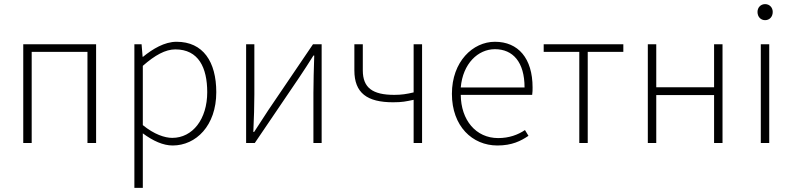

<svg xmlns="http://www.w3.org/2000/svg" viewBox="-20 -695 3851 933"><path d="M93 0H134V-443H405V0H447V-480H93Z M633 218H674V-47C724 -10 773 12 819 12C932 12 1031 -84 1031 -247C1031 -395 967 -492 838 -492C779 -492 722 -457 675 -419H673L668 -480H633ZM817 -25C781 -25 729 -42 674 -87V-375C733 -427 784 -455 832 -455C945 -455 987 -366 987 -247C987 -116 916 -25 817 -25Z M1176 0H1218L1435 -320C1455 -350 1484 -394 1503 -425H1507C1505 -360 1503 -296 1503 -243V0H1543V-480H1501L1284 -160C1264 -130 1235 -85 1215 -54H1211C1214 -119 1216 -183 1216 -236V-480H1176Z M1990 0H2031V-480H1990V-246C1956 -238 1931 -234 1896 -234C1791 -234 1743 -268 1743 -353V-480H1702V-353C1702 -243 1764 -198 1890 -198C1935 -198 1952 -202 1990 -210Z M2397 12C2468 12 2511 -10 2548 -35L2531 -63C2497 -40 2454 -24 2401 -24C2292 -24 2220 -112 2219 -234H2566C2568 -247 2568 -258 2568 -270C2568 -412 2498 -492 2385 -492C2278 -492 2176 -396 2176 -239C2176 -82 2275 12 2397 12ZM2219 -270C2229 -386 2303 -456 2385 -456C2472 -456 2529 -394 2529 -270Z M2795 0H2836V-443H3009V-480H2622V-443H2795Z M3128 0H3169V-233H3450V0H3491V-480H3450V-271H3169V-480H3128Z M3677 0H3718V-480H3677ZM3698 -597C3719 -597 3735 -613 3735 -637C3735 -659 3719 -675 3698 -675C3677 -675 3661 -659 3661 -637C3661 -613 3677 -597 3698 -597Z"/></svg>

Font: Source Sans Pro Light
Style: Regular
Weight: 300
Designer: Paul D. Hunt
Foundry: Adobe Systems Incorporated
Version: Version 3.006;hotconv 1.0.111;makeotfexe 2.5.65597